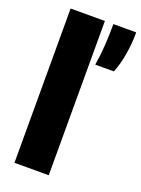

<svg xmlns="http://www.w3.org/2000/svg" viewBox="-152 -876 696 945"><g transform="rotate(20 196.0 -404.0)"><path d="M48.5 0V-808H228V0ZM257 -590Q266 -647 269.2 -697.8Q272.5 -748.5 272.5 -808H392Q392 -746.5 382 -689.8Q372 -633 354.5 -590Z"/></g></svg>

Font: Encode Sans SemiCondensed SemiCondensed ExtraBold
Style: Regular
Weight: 800
Width: 4
Designer: Multiple Designers
Foundry: Impallari Type
Version: Version 3.000; ttfautohint (v1.8.3) -l 8 -r 50 -G 200 -x 14 